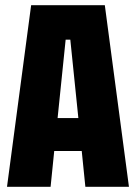

<svg xmlns="http://www.w3.org/2000/svg" viewBox="-20 -720 524 740"><path d="M7 0 100 -700H384L477 0H309L295 -138H189L175 0ZM202 -265H282L251 -567H233Z"/></svg>

Font: Tektur Condensed
Style: Bold
Weight: 700
Width: 3
Designer: Adam Jagosz
Foundry: Adam Jagosz
Version: Version 1.005;gftools[0.9.30]